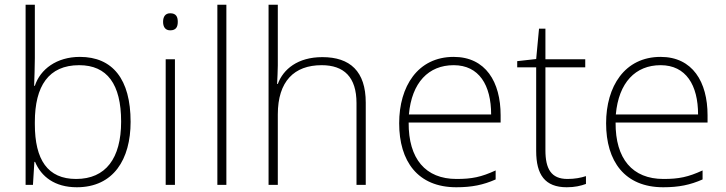

<svg xmlns="http://www.w3.org/2000/svg" viewBox="-20 -780 3064 810"><path d="M127 -535V-760H88V0H119L125 -97H128C154 -35 211 10 304 10C459 10 531 -108 531 -266C531 -446 455 -540 317 -540C219 -540 150 -488 127 -418H124C125 -449 127 -501 127 -535ZM314 -505C432 -505 491 -425 491 -267C491 -112 426 -25 301 -25C181 -25 127 -106 127 -256V-265C127 -417 185 -505 314 -505Z M698 -724C677 -724 668 -709 668 -688C668 -667 677 -652 698 -652C723 -652 730 -667 730 -688C730 -709 723 -724 698 -724ZM718 -530H679V0H718Z M935 0V-760H897V0Z M1152 -504V-760H1113V0H1152V-297C1152 -437 1221 -505 1337 -505C1431 -505 1484 -455 1484 -345V0H1523V-347C1523 -479 1457 -539 1340 -539C1236 -539 1175 -488 1152 -426H1149C1150 -454 1152 -475 1152 -504Z M1894 -540C1742 -540 1664 -415 1664 -260C1664 -100 1742 10 1905 10C1971 10 2019 0 2071 -23V-61C2010 -33 1971 -25 1906 -25C1775 -25 1703 -110 1704 -263H2092V-294C2092 -434 2029 -540 1894 -540ZM1894 -505C2001 -505 2052 -421 2052 -297H1705C1717 -432 1788 -505 1894 -505Z M2374 -25C2305 -25 2281 -68 2281 -146V-496H2449V-530H2281V-659H2254L2242 -531L2162 -522V-496H2242V-143C2242 -43 2279 10 2371 10C2405 10 2430 4 2452 -4V-37C2431 -30 2405 -25 2374 -25Z M2767 -540C2615 -540 2537 -415 2537 -260C2537 -100 2615 10 2778 10C2844 10 2892 0 2944 -23V-61C2883 -33 2844 -25 2779 -25C2648 -25 2576 -110 2577 -263H2965V-294C2965 -434 2902 -540 2767 -540ZM2767 -505C2874 -505 2925 -421 2925 -297H2578C2590 -432 2661 -505 2767 -505Z"/></svg>

Font: Noto Sans Gurmukhi ExtraLight
Style: Regular
Weight: 200
Designer: Jelle Bosma - Monotype Design Team
Foundry: Monotype Imaging Inc.
Version: Version 2.004